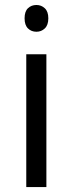

<svg xmlns="http://www.w3.org/2000/svg" viewBox="-20 -754 293 774"><path d="M167 0H85.9V-535.2H167ZM79.1 -680.2Q79.1 -708 92.8 -720.9Q106.4 -733.9 127 -733.9Q146.5 -733.9 160.6 -720.7Q174.8 -707.5 174.8 -680.2Q174.8 -652.8 160.6 -639.4Q146.5 -626 127 -626Q106.4 -626 92.8 -639.4Q79.1 -652.8 79.1 -680.2Z"/></svg>

Font: f06041945
Style: Regular
Weight: 400
Foundry: Ascender Corporation
Version: Version 1.10